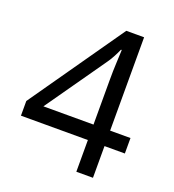

<svg xmlns="http://www.w3.org/2000/svg" viewBox="-131 -820 834 922"><g transform="rotate(20 286.0 -359.0)"><path d="M552 -162H448V0H363V-162H21V-237L357 -718H448V-241H552ZM363 -466Q363 -518 365 -554.5Q367 -591 368 -624H364Q356 -605 344 -583Q332 -561 321 -546L107 -241H363Z"/></g></svg>

Font: Noto Sans Kaithi
Style: Regular
Weight: 400
Designer: Monotype Design Team
Foundry: Monotype Imaging Inc.
Version: Version 2.005; ttfautohint (v1.8.4.7-5d5b)